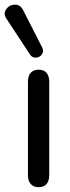

<svg xmlns="http://www.w3.org/2000/svg" viewBox="-51 -788 296 814"><path d="M67.5 -45.3V-441.1Q67.5 -465.9 79.2 -479.2Q91 -492.6 112.3 -492.6Q134.8 -492.6 146.2 -479.2Q157.7 -465.9 157.7 -441.1V-45.3Q157.7 -20.5 146.2 -7.5Q134.8 5.5 112.3 5.5Q91 5.5 79.2 -8Q67.5 -21.5 67.5 -45.3ZM46.8 -745.5 127.8 -586.8Q135.9 -570.5 126.8 -557.6Q117.8 -544.6 101.6 -543.7Q85.4 -542.7 76 -557L-23.6 -708.6Q-37.9 -729.7 -25 -748.6Q-12 -767.4 11.2 -768.3Q34.4 -769.3 46.8 -745.5Z"/></svg>

Font: SN Pro Thin
Style: Regular
Weight: 200
Designer: Tobias Whetton
Foundry: Supernotes
Version: Version 1.003;Glyphs 3.3 (3324)